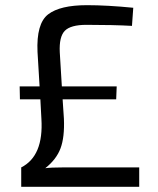

<svg xmlns="http://www.w3.org/2000/svg" viewBox="-20 -722 609 742"><path d="M518 -75V0H62V-75Q149 -119 140 -263L136 -338H57L56 -388H133L125 -521Q120 -631 166 -666.5Q212 -702 316 -702Q394 -702 495 -692L490 -622Q419 -626 314 -626Q253 -626 230.5 -603Q208 -580 211 -520L219 -388H431L429 -338H222L227 -263Q230 -192 214 -149Q198 -106 155 -72Q177 -75 222 -75Z"/></svg>

Font: Exo 2
Style: Regular
Weight: 400
Designer: Natanael Gama
Version: Version 1.001;PS 001.001;hotconv 1.0.70;makeotf.lib2.5.58329